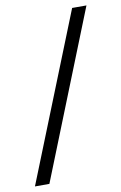

<svg xmlns="http://www.w3.org/2000/svg" viewBox="-96 -776 520 825"><g transform="rotate(-10 164.5 -364.0)"><path d="M-11.7 0H51.3L341.3 -727.5H278.8Z"/></g></svg>

Font: Guggenheim Sans Display Light
Style: Italic
Weight: 300
Italic angle: -7°
Designer: Modified by Tom Baber under direction of Pentagram Design 2023
Foundry: rsms
Version: Version 1.001;Glyphs 3.1.2 (3151)